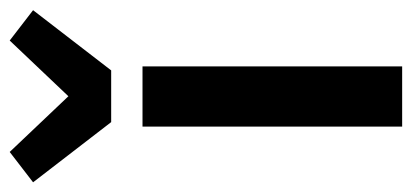

<svg xmlns="http://www.w3.org/2000/svg" viewBox="-286 -588 829 386"><g transform="rotate(-90 128.0 -394.5)"><path d="M67 0V-522H188V0ZM76 -585 -45 -742 16 -789 128 -671 240 -789 301 -742 180 -585Z"/></g></svg>

Font: IBM Plex Sans Cond SmBld
Style: Regular
Weight: 600
Width: 3
Designer: Mike Abbink, Paul van der Laan, Pieter van Rosmalen
Foundry: Bold Monday
Version: Version 1.3